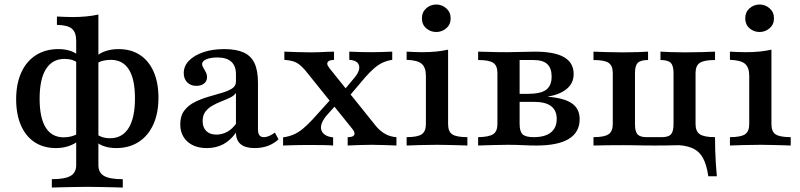

<svg xmlns="http://www.w3.org/2000/svg" viewBox="-20 -645 3545 851"><path d="M209.7 186.3V149.2Q267.7 149.2 292.7 134.7Q317.7 120.2 317.7 87.1V-463.7Q317.7 -501.6 298.8 -517.7Q279.8 -533.9 232.3 -534.7V-571.8Q248.4 -571 266.5 -570.2Q284.7 -569.4 301.6 -569.4Q333.1 -569.4 362.1 -572.2Q391.1 -575 416.1 -580.6V87.1Q416.1 120.2 441.1 134.7Q466.1 149.2 524.2 149.2V186.3Q508.1 185.5 482.7 185.1Q457.3 184.7 427 183.9Q396.8 183.1 366.9 183.1Q337.1 183.1 306.9 183.9Q276.6 184.7 251.6 185.1Q226.6 185.5 209.7 186.3ZM228.2 11.3Q173.4 11.3 133.9 -14.5Q94.4 -40.3 73 -89.1Q51.6 -137.9 51.6 -204.8Q51.6 -273.4 74.2 -323.4Q96.8 -373.4 139.1 -400.4Q181.5 -427.4 238.7 -427.4Q266.9 -427.4 289.9 -420.2Q312.9 -412.9 327.4 -399.2L325.8 -364.5Q316.1 -374.2 300.4 -379Q284.7 -383.9 266.1 -383.9Q212.1 -383.9 183.9 -339.1Q155.6 -294.4 155.6 -207.3Q155.6 -122.6 182.7 -79.4Q209.7 -36.3 262.9 -36.3Q281.5 -36.3 298.4 -41.1Q315.3 -46 326.6 -54L327.4 -21Q310.5 -6.5 284.7 2.4Q258.9 11.3 228.2 11.3ZM494.4 11.3Q466.9 11.3 444 4Q421 -3.2 406.5 -16.9L407.3 -51.6Q417.7 -42.7 433.1 -37.5Q448.4 -32.3 467.7 -32.3Q521.8 -32.3 550 -77.4Q578.2 -122.6 578.2 -208.9Q578.2 -294.4 551.2 -337.1Q524.2 -379.8 471 -379.8Q452.4 -379.8 435.1 -375.4Q417.7 -371 407.3 -362.1L406.5 -395.2Q423.4 -410.5 449.2 -419Q475 -427.4 505.6 -427.4Q560.5 -427.4 600 -401.6Q639.5 -375.8 660.9 -327.4Q682.3 -279 682.3 -212.1Q682.3 -142.7 659.3 -92.7Q636.3 -42.7 594.4 -15.7Q552.4 11.3 494.4 11.3Z M896.8 11.3Q842.7 11.3 810.9 -17.3Q779 -46 779 -94.4Q779 -131.5 796.8 -154.8Q814.5 -178.2 842.7 -192.3Q871 -206.5 902.4 -215.7Q933.9 -225 962.1 -233.1Q990.3 -241.1 1008.1 -252.4Q1025.8 -263.7 1025.8 -282.3V-316.9Q1025.8 -353.2 1004.8 -371.8Q983.9 -390.3 943.5 -390.3Q913.7 -390.3 894.8 -382.3Q875.8 -374.2 875.8 -361.3Q875.8 -353.2 881.5 -344.4Q887.1 -335.5 892.3 -325Q897.6 -314.5 897.6 -302.4Q897.6 -285.5 884.7 -275Q871.8 -264.5 850 -264.5Q825 -264.5 809.7 -280.2Q794.4 -296 794.4 -321Q794.4 -352.4 817.7 -376.2Q841.1 -400 881.5 -413.7Q921.8 -427.4 973.4 -427.4Q1026.6 -427.4 1059.7 -412.5Q1092.7 -397.6 1108.1 -364.9Q1123.4 -332.3 1123.4 -278.2V-72.6Q1123.4 -54 1129.8 -45.6Q1136.3 -37.1 1149.2 -37.1Q1161.3 -37.1 1173.8 -42.7Q1186.3 -48.4 1198.4 -57.3L1214.5 -27.4Q1193.5 -8.1 1167.3 1.6Q1141.1 11.3 1108.1 11.3Q1026.6 11.3 1025.8 -57.3Q1002.4 -23.4 970.2 -6Q937.9 11.3 896.8 11.3ZM938.7 -48.4Q964.5 -48.4 986.7 -60.5Q1008.9 -72.6 1025.8 -96V-233.1Q1017.7 -221 1000.4 -212.5Q983.1 -204 962.1 -196Q941.1 -187.9 921.8 -177Q902.4 -166.1 890.3 -150Q878.2 -133.9 878.2 -108.1Q878.2 -79.8 894.4 -64.1Q910.5 -48.4 938.7 -48.4Z M1521 0V-37.1Q1537.9 -37.1 1545.2 -41.9Q1552.4 -46.8 1551.2 -55.2Q1550 -63.7 1541.9 -73.4L1333.1 -333.1Q1318.5 -350 1305.6 -359.7Q1292.7 -369.4 1277.4 -373.8Q1262.1 -378.2 1240.3 -379.8V-416.1Q1263.7 -415.3 1296.8 -414.1Q1329.8 -412.9 1359.7 -412.9Q1377.4 -412.9 1395.6 -413.7Q1413.7 -414.5 1430.6 -415.3Q1447.6 -416.1 1460.5 -416.1V-379.8Q1444.4 -379 1437.1 -374.2Q1429.8 -369.4 1430.6 -361.3Q1431.5 -353.2 1440.3 -342.7L1647.6 -84.7Q1666.1 -62.9 1688.3 -50.8Q1710.5 -38.7 1737.1 -37.1V0Q1717.7 -0.8 1686.7 -2Q1655.6 -3.2 1626.6 -3.2Q1597.6 -3.2 1568.1 -2Q1538.7 -0.8 1521 0ZM1234.7 0V-36.3Q1259.7 -39.5 1280.6 -48.4Q1301.6 -57.3 1321.4 -73.4Q1341.1 -89.5 1363.7 -113.7L1454.8 -214.5L1479 -190.3L1428.2 -133.9Q1411.3 -113.7 1405.6 -96.8Q1400 -79.8 1404.8 -66.9Q1409.7 -54 1423 -46Q1436.3 -37.9 1456.5 -36.3V0Q1440.3 -1.6 1409.7 -2Q1379 -2.4 1339.5 -2.4Q1321.8 -2.4 1304.8 -2Q1287.9 -1.6 1270.6 -1.2Q1253.2 -0.8 1234.7 0ZM1520.2 -209.7 1496 -234.7 1550 -299.2Q1568.5 -321 1571.8 -338.7Q1575 -356.5 1564.1 -367.3Q1553.2 -378.2 1528.2 -379.8V-416.1Q1544.4 -415.3 1560.1 -414.9Q1575.8 -414.5 1592.7 -414.1Q1609.7 -413.7 1628.2 -413.7Q1651.6 -413.7 1672.6 -414.5Q1693.5 -415.3 1718.5 -416.1V-379.8Q1696.8 -376.6 1677.8 -368.1Q1658.9 -359.7 1640.3 -344Q1621.8 -328.2 1600.8 -304.8Z M1782.3 0V-37.1Q1829.8 -37.1 1848.8 -49.6Q1867.7 -62.1 1867.7 -95.2V-308.9Q1867.7 -346 1849.2 -362.1Q1830.6 -378.2 1782.3 -379.8V-416.1Q1798.4 -415.3 1816.1 -414.5Q1833.9 -413.7 1851.6 -413.7Q1884.7 -413.7 1913.3 -416.5Q1941.9 -419.4 1966.1 -425V-95.2Q1966.1 -61.3 1985.1 -49.2Q2004 -37.1 2051.6 -37.1V0Q2039.5 -0.8 2017.3 -1.2Q1995.2 -1.6 1969.4 -2.4Q1943.5 -3.2 1917.7 -3.2Q1879 -3.2 1840.3 -2Q1801.6 -0.8 1782.3 0ZM1913.7 -503.2Q1887.9 -503.2 1869 -519.8Q1850 -536.3 1850 -563.7Q1850 -591.1 1869 -608.1Q1887.9 -625 1913.7 -625Q1938.7 -625 1958.1 -608.1Q1977.4 -591.1 1977.4 -563.7Q1977.4 -536.3 1958.1 -519.8Q1938.7 -503.2 1913.7 -503.2Z M2099.2 0V-37.1Q2147.6 -37.9 2166.1 -50.4Q2184.7 -62.9 2184.7 -95.2V-321Q2184.7 -354 2166.1 -366.5Q2147.6 -379 2099.2 -379V-416.1Q2112.1 -416.1 2133.9 -415.3Q2155.6 -414.5 2181 -414.1Q2206.5 -413.7 2229 -413.7Q2260.5 -413.7 2291.1 -414.9Q2321.8 -416.1 2350 -416.1Q2437.9 -416.1 2480.2 -391.5Q2522.6 -366.9 2522.6 -316.9Q2522.6 -277.4 2493.1 -252Q2463.7 -226.6 2408.9 -216.9V-216.1Q2480.6 -210.5 2514.9 -186.7Q2549.2 -162.9 2549.2 -116.9Q2549.2 -58.9 2501.2 -29.4Q2453.2 0 2357.3 0Q2329.8 0 2296.8 -1.6Q2263.7 -3.2 2231.5 -3.2Q2208.1 -3.2 2182.7 -2.4Q2157.3 -1.6 2134.7 -1.2Q2112.1 -0.8 2099.2 0ZM2345.2 -37.1Q2396 -37.1 2421.8 -58.1Q2447.6 -79 2447.6 -117.7Q2447.6 -155.6 2422.6 -174.6Q2397.6 -193.5 2347.6 -193.5H2256.5V-229H2318.5Q2376.6 -229 2400.8 -247.2Q2425 -265.3 2425 -305.6Q2425 -342.7 2405.6 -360.9Q2386.3 -379 2344.4 -379H2276.6L2283.1 -383.9V-95.2Q2283.1 -62.1 2296.4 -49.6Q2309.7 -37.1 2345.2 -37.1Z M3119.4 136.3Q3112.1 83.9 3094.8 53.6Q3077.4 23.4 3046 10.5Q3014.5 -2.4 2966.1 -2.4L3025 -24.2L3129.8 -36.3H3149.2Q3149.2 -8.9 3150 20.6Q3150.8 50 3152.8 79.4Q3154.8 108.9 3157.3 136.3ZM2610.5 0V-37.1Q2658.9 -37.1 2677.4 -50Q2696 -62.9 2696 -95.2V-321Q2696 -354 2677.4 -366.5Q2658.9 -379 2610.5 -379V-416.1Q2629 -415.3 2667.3 -414.1Q2705.6 -412.9 2742.7 -412.9Q2775.8 -412.9 2806.5 -414.1Q2837.1 -415.3 2852.4 -416.1V-379Q2819.4 -379 2806.9 -366.5Q2794.4 -354 2794.4 -321V-95.2Q2794.4 -62.1 2805.6 -49.6Q2816.9 -37.1 2846 -37.1H2912.9Q2942.7 -37.1 2954 -49.6Q2965.3 -62.1 2965.3 -95.2V-321Q2965.3 -354 2952.8 -366.5Q2940.3 -379 2907.3 -379V-416.1Q2921.8 -415.3 2952 -414.1Q2982.3 -412.9 3014.5 -412.9Q3052.4 -412.9 3091.5 -414.1Q3130.6 -415.3 3149.2 -416.1V-379Q3100.8 -379 3081.9 -366.5Q3062.9 -354 3062.9 -321V-95.2Q3062.9 -62.9 3081.9 -50Q3100.8 -37.1 3149.2 -37.1V0Q3129.8 -0.8 3091.5 -1.2Q3053.2 -1.6 3016.1 -1.6Q2993.5 -1.6 2974.2 -1.2Q2954.8 -0.8 2933.1 -0.4Q2911.3 0 2882.3 0Q2853.2 0 2830.2 -0.4Q2807.3 -0.8 2787.1 -1.2Q2766.9 -1.6 2744.4 -1.6Q2707.3 -1.6 2668.5 -1.2Q2629.8 -0.8 2610.5 0Z M3215.3 0V-37.1Q3262.9 -37.1 3281.9 -49.6Q3300.8 -62.1 3300.8 -95.2V-308.9Q3300.8 -346 3282.3 -362.1Q3263.7 -378.2 3215.3 -379.8V-416.1Q3231.5 -415.3 3249.2 -414.5Q3266.9 -413.7 3284.7 -413.7Q3317.7 -413.7 3346.4 -416.5Q3375 -419.4 3399.2 -425V-95.2Q3399.2 -61.3 3418.1 -49.2Q3437.1 -37.1 3484.7 -37.1V0Q3472.6 -0.8 3450.4 -1.2Q3428.2 -1.6 3402.4 -2.4Q3376.6 -3.2 3350.8 -3.2Q3312.1 -3.2 3273.4 -2Q3234.7 -0.8 3215.3 0ZM3346.8 -503.2Q3321 -503.2 3302 -519.8Q3283.1 -536.3 3283.1 -563.7Q3283.1 -591.1 3302 -608.1Q3321 -625 3346.8 -625Q3371.8 -625 3391.1 -608.1Q3410.5 -591.1 3410.5 -563.7Q3410.5 -536.3 3391.1 -519.8Q3371.8 -503.2 3346.8 -503.2Z"/></svg>

Font: Playfair 9pt SemiBold
Style: Regular
Weight: 600
Designer: Claus Eggers Sørensen
Foundry: Claus Eggers Sørensen
Version: Version 2.001;gftools[0.9.30]